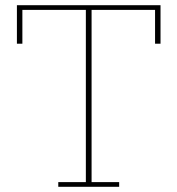

<svg xmlns="http://www.w3.org/2000/svg" viewBox="-20 -718 682 738"><path d="M204 -18H310V-680H66V-550H45V-698H597V-550H576V-680H332V-18H438V0H204Z"/></svg>

Font: IBM Plex Serif Thin
Style: Regular
Weight: 100
Designer: Mike Abbink, Paul van der Laan, Pieter van Rosmalen
Foundry: Bold Monday
Version: Version 3.001